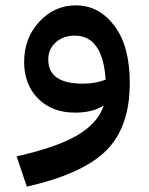

<svg xmlns="http://www.w3.org/2000/svg" viewBox="-20 -420 555 716"><path d="M263 -400Q349 -400 406.5 -324Q464 -248 464 -111Q464 54 376 141.5Q288 229 80 276L42 163Q194 129 270 83.5Q346 38 367 -27Q327 0 260 0Q174 0 122 -52.5Q70 -105 70 -189Q70 -278 126.5 -339Q183 -400 263 -400ZM160 -198Q160 -108 289 -108Q336 -108 374 -123Q363 -287 259 -287Q216 -287 188 -262Q160 -237 160 -198Z"/></svg>

Font: FiraGO Medium
Style: Regular
Weight: 500
Designer: bBox Type
Foundry: bBox Type GmbH
Version: Version 1.001;PS 001.001;hotconv 1.0.88;makeotf.lib2.5.64775